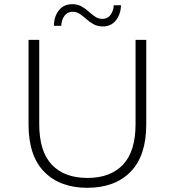

<svg xmlns="http://www.w3.org/2000/svg" viewBox="-20 -890 833 915"><path d="M396 5Q266 5 191 -71Q116 -147 116 -297V-700H167V-299Q167 -168 227 -105Q287 -42 397 -42Q506 -42 566 -105Q626 -168 626 -299V-700H677V-297Q677 -147 602 -71Q527 5 396 5ZM470 -764Q445 -764 426 -774.5Q407 -785 391.5 -799Q376 -813 360.5 -823.5Q345 -834 326 -834Q302 -834 287.5 -815Q273 -796 272 -767H237Q237 -810 260 -840Q283 -870 324 -870Q350 -870 368.5 -859.5Q387 -849 402.5 -835Q418 -821 433.5 -810.5Q449 -800 468 -800Q493 -800 507 -819.5Q521 -839 522 -865H557Q555 -821 532 -792.5Q509 -764 470 -764Z"/></svg>

Font: Montserrat Light
Style: Regular
Weight: 300
Designer: Julieta Ulanovsky
Foundry: Julieta Ulanovsky
Version: Version 9.000; ttfautohint (v1.8.4.7-5d5b)